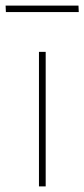

<svg xmlns="http://www.w3.org/2000/svg" viewBox="-28 -665 301 685"><path d="M-7 -622 -8 -645H252L253 -622ZM111 0V-480H135V0Z"/></svg>

Font: Taylor Sans Thin
Style: Regular
Weight: 100
Italic angle: -8°
Designer: Natanael Gama
Version: Version 1.001 September 8, 2015